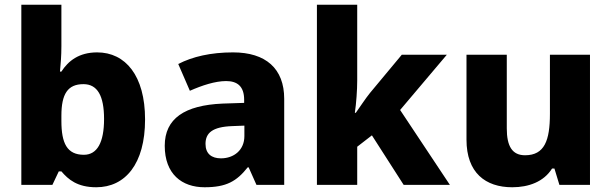

<svg xmlns="http://www.w3.org/2000/svg" viewBox="-20 -780 2579 810"><path d="M239 -585V-760H70V0H201L228 -57H239C268 -23 306 10 386 10C508 10 592 -88 592 -276C592 -461 509 -559 390 -559C313 -559 268 -523 239 -478H233C236 -508 239 -545 239 -585ZM332 -425C391 -425 419 -376 419 -278C419 -179 390 -127 334 -127C263 -127 239 -175 239 -270V-292C239 -384 266 -425 332 -425Z M963 -559C869 -559 792 -541 732 -510L781 -397C833 -420 888 -438 934 -438C981 -438 1010 -416 1010 -359V-346L919 -343C759 -336 675 -280 675 -165C675 -46 747 10 843 10C935 10 978 -15 1025 -74H1029L1062 0H1179V-363C1179 -491 1101 -559 963 -559ZM960 -248 1011 -250V-206C1011 -147 967 -112 912 -112C873 -112 847 -131 847 -173C847 -219 876 -245 960 -248Z M1487 -440V-760H1317V0H1487V-161L1549 -209L1683 0H1878L1668 -316L1865 -549H1675L1541 -388C1523 -366 1496 -325 1481 -304H1477C1483 -344 1487 -400 1487 -440Z M2469 -549H2300V-300C2300 -187 2277 -125 2195 -125C2141 -125 2118 -163 2118 -238V-549H1948V-191C1948 -51 2028 10 2141 10C2210 10 2274 -13 2309 -69H2319L2340 0H2469Z"/></svg>

Font: Noto Sans Lao ExtraBold
Style: Regular
Weight: 800
Designer: Monotype Design Team
Foundry: Monotype Imaging Inc.
Version: Version 2.003